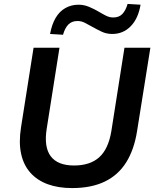

<svg xmlns="http://www.w3.org/2000/svg" viewBox="-20 -948 792 978"><path d="M347 10Q277 10 223.5 -9.5Q170 -29 135 -68Q100 -107 87.5 -165Q75 -223 87 -299L151 -705H283L218 -293Q203 -199 238.5 -152Q274 -105 357 -105Q439 -105 485.5 -147Q532 -189 547 -279L614 -705H746L678 -279Q663 -185 622.5 -120.5Q582 -56 513.5 -23Q445 10 347 10ZM301 -771 235 -775Q244 -824 263.5 -857Q283 -890 313 -907Q343 -924 380 -924Q408 -924 434 -913Q460 -902 482 -889Q502 -877 520 -868Q538 -859 557 -859Q586 -859 603 -876.5Q620 -894 630 -928L696 -924Q684 -853 645.5 -814Q607 -775 552 -775Q522 -775 497 -787Q472 -799 449 -812Q430 -823 412 -832Q394 -841 375 -841Q346 -841 328.5 -823.5Q311 -806 301 -771Z"/></svg>

Font: Nunito Sans 10pt
Style: Bold Italic
Weight: 700
Italic angle: -9°
Designer: Vernon Adams
Foundry: Vernon Adams
Version: Version 3.101;gftools[0.9.27]